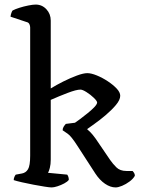

<svg xmlns="http://www.w3.org/2000/svg" viewBox="-20 -820 620 840"><path d="M206 0Q197 0 175 -3.5Q153 -7 126.5 -12Q100 -17 76 -22.5Q52 -28 40 -32Q40 -39 43 -46Q46 -53 49 -56L76 -61Q93 -64 102.5 -79.5Q112 -95 112 -139V-700Q112 -707 108.5 -714.5Q105 -722 95 -724L26 -747Q27 -756 30 -764Q33 -772 35 -774Q46 -780 65 -786Q84 -792 104 -796Q124 -800 136 -800Q164 -800 183 -779.5Q202 -759 202 -730V-433Q226 -448 257 -463.5Q288 -479 316.5 -489.5Q345 -500 362 -500Q379 -500 403.5 -490Q428 -480 451.5 -464.5Q475 -449 490.5 -432.5Q506 -416 506 -401Q506 -383 487 -360.5Q468 -338 442 -316Q416 -294 392.5 -277.5Q369 -261 361 -255Q366 -251 375.5 -241.5Q385 -232 398 -214L462 -120Q473 -104 489 -88Q505 -72 533 -72H560Q562 -70 566 -64.5Q570 -59 570 -51Q563 -38 547 -26Q531 -14 514 -7Q497 0 486 0Q463 0 439.5 -16Q416 -32 397 -61L318 -183Q291 -225 276 -235Q261 -245 254 -250Q254 -259 259 -266.5Q264 -274 268 -278L308 -283Q316 -288 331 -299.5Q346 -311 363 -324.5Q380 -338 392 -350.5Q404 -363 405 -371Q405 -378 390.5 -392Q376 -406 358.5 -417Q341 -428 332 -428Q314 -428 276 -413.5Q238 -399 202 -383V-122Q202 -101 198 -85.5Q194 -70 190 -64L274 -56Q281 -47 281 -33Q275 -25 261 -17.5Q247 -10 231.5 -5Q216 0 206 0Z"/></svg>

Font: Texturina
Style: Regular
Weight: 400
Designer: Guillermo Torres Carreño
Foundry: Omnibus-Type
Version: Version 1.002; ttfautohint (v1.8.3)